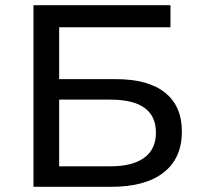

<svg xmlns="http://www.w3.org/2000/svg" viewBox="-20 -720 771 740"><path d="M109 -700H637V-615H208V-415H426Q551 -415 616 -363Q681 -311 681 -213Q681 -110 610.5 -55Q540 0 409 0H109ZM405 -79Q491 -79 536 -112Q581 -145 581 -209Q581 -336 405 -336H208V-79Z"/></svg>

Font: Montserrat Alternates Medium
Style: Regular
Weight: 500
Designer: Julieta Ulanovsky
Foundry: Julieta Ulanovsky
Version: Version 7.200